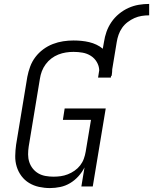

<svg xmlns="http://www.w3.org/2000/svg" viewBox="-20 -949 779 977"><path d="M234 8Q206 8 178.5 2Q151 -4 128 -18Q105 -32 89 -53.5Q73 -75 65 -101Q57 -127 57.5 -155.5Q58 -184 62 -213L119 -558Q124 -584 133.5 -610Q143 -636 160 -658.5Q177 -681 200 -698Q223 -715 249 -725Q275 -735 301.5 -739Q328 -743 354 -743Q375 -743 395 -741Q415 -739 434 -734.5Q453 -730 471 -721.5Q489 -713 503 -701L509 -735Q513 -762 522 -787.5Q531 -813 547 -836.5Q563 -860 585.5 -878.5Q608 -897 633.5 -908.5Q659 -920 685.5 -924.5Q712 -929 739 -929V-871Q720 -871 701 -868Q682 -865 664 -857Q646 -849 629.5 -836.5Q613 -824 601.5 -807.5Q590 -791 583.5 -772.5Q577 -754 574 -735L551 -596Q551 -589 550.5 -582.5Q550 -576 549 -570Q549 -568 548.5 -566Q548 -564 547 -562H545L544 -554H479L485 -592Q484 -614 472.5 -633.5Q461 -653 442 -665Q423 -677 400.5 -681Q378 -685 354 -685Q335 -685 315.5 -682Q296 -679 277 -671.5Q258 -664 241.5 -651.5Q225 -639 212.5 -622Q200 -605 193 -586.5Q186 -568 183 -548L126 -203Q123 -183 123 -163Q123 -143 129 -124.5Q135 -106 147 -91Q159 -76 175.5 -66.5Q192 -57 212 -53.5Q232 -50 252 -50Q271 -50 289 -52.5Q307 -55 325 -62Q343 -69 359.5 -80.5Q376 -92 388 -107.5Q400 -123 406.5 -141Q413 -159 416 -177L443 -339H300L309 -397H518L452 0H394L410 -97Q398 -73 379 -52Q360 -31 336.5 -17Q313 -3 286.5 2.5Q260 8 234 8Z"/></svg>

Font: Iosevka Curly Light Extended
Style: Italic
Weight: 300
Width: 7
Italic angle: -9°
Monospace: yes
Designer: Belleve Invis
Foundry: Belleve Invis
Version: Version 11.1.0; ttfautohint (v1.8.3)